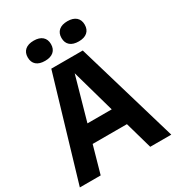

<svg xmlns="http://www.w3.org/2000/svg" viewBox="-219 -1081 1113 1213"><g transform="rotate(-30 337.0 -474.5)"><path d="M517 0 461 -197.5H211L155.5 0H3.5L222.5 -740H452L670.5 0ZM247.5 -326.5H424.5L336 -641ZM129 -875.5Q129 -910.5 151.2 -929.8Q173.5 -949 214 -949Q254.5 -949 276.5 -929.8Q298.5 -910.5 298.5 -875.5Q298.5 -840.5 276.5 -821.2Q254.5 -802 214 -802Q173 -802 151 -821Q129 -840 129 -875.5ZM375 -875.5Q375 -910.5 397.2 -929.8Q419.5 -949 460 -949Q500.5 -949 522.5 -929.8Q544.5 -910.5 544.5 -875.5Q544.5 -840.5 522.5 -821.2Q500.5 -802 460 -802Q419 -802 397 -821Q375 -840 375 -875.5Z"/></g></svg>

Font: Encode Sans Semi Condensed
Style: Bold
Weight: 700
Width: 4
Designer: Multiple Designers
Foundry: Impallari Type
Version: Version 2.000